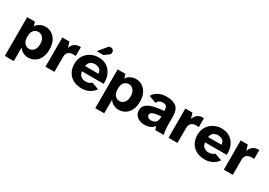

<svg xmlns="http://www.w3.org/2000/svg" viewBox="18 -1693 3957 2820"><g transform="rotate(30 1996.5 -283.0)"><path d="M50 161V-496H182L202 -428Q226 -469 269.5 -489.5Q313 -510 353 -510Q417 -510 466.5 -478Q516 -446 544 -387.5Q572 -329 572 -248Q572 -167 544 -108.5Q516 -50 466.5 -19Q417 12 353 12Q313 12 269.5 -9Q226 -30 202 -71V161ZM305 -106Q349 -106 381.5 -142Q414 -178 414 -248Q414 -316 381.5 -354Q349 -392 305 -392Q260 -392 227.5 -360Q195 -328 195 -251Q195 -175 227.5 -140.5Q260 -106 305 -106Z M646 0V-496H766L793 -405Q816 -465 856 -489Q896 -513 953 -510V-358Q941 -360 932 -360.5Q923 -361 912 -361Q857 -361 827.5 -335Q798 -309 798 -250V0Z M1264 12Q1184 12 1122.5 -19.5Q1061 -51 1026.5 -110Q992 -169 992 -251Q992 -330 1028.5 -388Q1065 -446 1125.5 -478Q1186 -510 1258 -510Q1340 -510 1398.5 -471.5Q1457 -433 1487 -365.5Q1517 -298 1512 -210H1145Q1149 -158 1183.5 -132Q1218 -106 1260 -106Q1295 -106 1320.5 -116.5Q1346 -127 1360 -143L1481 -99Q1442 -42 1383.5 -15Q1325 12 1264 12ZM1145 -300H1371Q1370 -348 1338 -372.5Q1306 -397 1262 -397Q1219 -397 1185.5 -374Q1152 -351 1145 -300ZM1184 -574Q1212 -608 1239.5 -641.5Q1267 -675 1295 -709Q1310 -727 1336 -727Q1360 -727 1376 -711Q1392 -695 1392 -671Q1392 -645 1373 -629Q1354 -616 1335.5 -602Q1317 -588 1298 -574Z M1584 161V-496H1716L1736 -428Q1760 -469 1803.5 -489.5Q1847 -510 1887 -510Q1951 -510 2000.5 -478Q2050 -446 2078 -387.5Q2106 -329 2106 -248Q2106 -167 2078 -108.5Q2050 -50 2000.5 -19Q1951 12 1887 12Q1847 12 1803.5 -9Q1760 -30 1736 -71V161ZM1839 -106Q1883 -106 1915.5 -142Q1948 -178 1948 -248Q1948 -316 1915.5 -354Q1883 -392 1839 -392Q1794 -392 1761.5 -360Q1729 -328 1729 -251Q1729 -175 1761.5 -140.5Q1794 -106 1839 -106Z M2325 12Q2278 12 2239 -6Q2200 -24 2177 -56.5Q2154 -89 2154 -134Q2154 -195 2196.5 -231Q2239 -267 2313 -285Q2387 -303 2483 -310Q2483 -363 2466 -385Q2449 -407 2400 -407Q2369 -407 2345.5 -392.5Q2322 -378 2314 -348L2186 -394Q2211 -444 2269.5 -477Q2328 -510 2413 -510Q2519 -510 2576 -463Q2633 -416 2633 -303V-194Q2633 -162 2635 -125Q2637 -88 2641 -55Q2645 -22 2650 0H2509L2491 -60Q2463 -21 2420.5 -4.5Q2378 12 2325 12ZM2381 -92Q2426 -92 2456 -116Q2486 -140 2486 -208V-220Q2407 -213 2359 -198.5Q2311 -184 2311 -145Q2311 -121 2331 -106.5Q2351 -92 2381 -92Z M2733 0V-496H2853L2880 -405Q2903 -465 2943 -489Q2983 -513 3040 -510V-358Q3028 -360 3019 -360.5Q3010 -361 2999 -361Q2944 -361 2914.5 -335Q2885 -309 2885 -250V0Z M3351 12Q3271 12 3209.5 -19.5Q3148 -51 3113.5 -110Q3079 -169 3079 -251Q3079 -330 3115.5 -388Q3152 -446 3212.5 -478Q3273 -510 3345 -510Q3427 -510 3485.5 -471.5Q3544 -433 3574 -365.5Q3604 -298 3599 -210H3232Q3236 -158 3270.5 -132Q3305 -106 3347 -106Q3382 -106 3407.5 -116.5Q3433 -127 3447 -143L3568 -99Q3529 -42 3470.5 -15Q3412 12 3351 12ZM3232 -300H3458Q3457 -348 3425 -372.5Q3393 -397 3349 -397Q3306 -397 3272.5 -374Q3239 -351 3232 -300Z M3671 0V-496H3791L3818 -405Q3841 -465 3881 -489Q3921 -513 3978 -510V-358Q3966 -360 3957 -360.5Q3948 -361 3937 -361Q3882 -361 3852.5 -335Q3823 -309 3823 -250V0Z"/></g></svg>

Font: Atkinson Hyperlegible
Style: Bold
Weight: 700
Designer: Elliott Scott, Megan Eiswerth, Linus Boman, Theodore Petrosky
Foundry: Braille Institute
Version: Version 1.006; ttfautohint (v1.8.3)